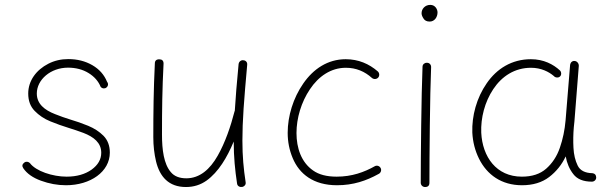

<svg xmlns="http://www.w3.org/2000/svg" viewBox="-20 -749 2521 787"><path d="M416 -390.1C423.3 -395.5 425.3 -405.8 418.9 -413.6C407.2 -442.4 387.2 -465.3 358.4 -481.9C329.6 -498.5 296.9 -506.8 259.8 -506.8C230 -506.8 203.1 -500.5 178.2 -487.8C128.4 -462.4 95.7 -418 95.7 -365.7C95.7 -335.9 104.5 -312.5 122.1 -294.4C139.6 -276.4 161.1 -261.7 186.5 -251.5C211.9 -241.2 236.3 -232.4 260.3 -225.1C280.8 -218.8 301.3 -211.9 322.3 -204.1C363.8 -188 395 -164.1 395 -123C395 -95.7 381.8 -72.8 355.5 -53.7C328.6 -34.7 294.4 -24.9 252.9 -24.9C195.8 -24.9 127 -47.4 102.5 -80.6C97.2 -85.9 87.9 -88.4 80.1 -83C70.8 -76.2 69.3 -68.4 75.7 -59.1C90.3 -37.6 114.3 -20.5 147.9 -8.3C181.2 3.9 215.3 10.3 250.5 10.3C351.1 10.3 430.2 -45.4 430.2 -123.5C430.2 -151.9 421.4 -174.8 404.3 -192.4C387.2 -209.5 366.2 -223.1 341.3 -233.4C316.4 -243.7 292 -252 269 -258.8C248 -265.1 226.6 -272.9 205.6 -281.2C162.6 -297.9 130.9 -323.2 130.9 -365.7C130.9 -422.4 187.5 -471.7 258.8 -471.7C290.5 -471.7 318.8 -464.4 342.8 -449.7C366.7 -435.1 383.3 -416 392.6 -393.1C398.9 -385.3 409.7 -384.8 416 -390.1Z M993.2 -482.9C994.6 -494.6 986.8 -501.5 977.5 -502C969.2 -503.4 959.5 -497.6 958 -486.3C950.7 -411.6 945.8 -349.1 942.4 -294.9C941.9 -294.4 941.9 -293.5 941.4 -292.5C925.8 -231.9 903.3 -165 872.1 -110.4C840.8 -55.2 798.8 -18.1 743.7 -18.1C715.8 -18.1 694.3 -26.4 680.2 -43.5C651.4 -77.1 644 -135.3 644 -197.3C644 -301.8 645 -382.8 650.4 -488.3C650.4 -500 644.5 -505.9 632.8 -505.9C620.6 -505.9 614.7 -500 614.7 -488.8C609.4 -380.9 608.4 -286.6 608.4 -186.5C608.4 -151.4 612.3 -118.2 619.6 -87.4C634.8 -24.9 671.4 17.6 742.2 17.6C773.9 17.6 801.8 8.8 826.7 -8.8C875.5 -43.9 911.1 -104 938 -168.9C938 -105 943.4 -51.8 951.7 3.4C953.1 15.1 964.4 19 973.6 17.1C981.9 15.1 988.8 7.8 986.8 -2.4C978.5 -57.1 973.6 -108.4 973.6 -172.4C973.6 -210.9 975.1 -254.9 978.5 -304.2C981.9 -353.5 986.8 -413.1 993.2 -482.9Z M1530.3 -431.2C1536.6 -438.5 1535.6 -450.2 1528.3 -456.5C1492.7 -487.3 1449.2 -506.3 1397 -506.3C1323.2 -506.3 1264.2 -466.3 1223.1 -406.7C1181.6 -347.2 1159.2 -272.9 1159.2 -204.6C1159.2 -168 1166 -133.8 1179.7 -101.1C1207 -35.6 1265.1 10.3 1361.3 10.3C1428.2 10.3 1481.9 -8.3 1531.2 -35.6C1540.5 -39.6 1544.4 -50.3 1541 -58.6C1537.1 -67.9 1526.9 -72.3 1517.6 -68.4C1472.7 -43 1422.4 -24.9 1359.9 -24.9C1319.3 -24.9 1287.1 -33.2 1263.2 -50.3C1214.8 -84 1195.3 -142.6 1195.3 -203.6C1195.3 -264.6 1214.8 -330.6 1250.5 -383.3C1285.6 -436 1336.4 -471.2 1397.5 -471.2C1439.9 -471.2 1475.1 -456.1 1504.9 -429.2C1512.2 -423.3 1523.9 -423.8 1530.3 -431.2Z M1708 -694.8C1708 -688.5 1710.4 -681.6 1715.8 -673.3C1720.7 -665 1729 -660.6 1741.2 -660.6C1761.2 -660.6 1773.4 -678.7 1773.4 -698.2C1773.4 -710 1764.6 -729 1743.7 -729C1722.2 -729 1708 -712.4 1708 -694.8ZM1730.5 -491.7H1729C1719.7 -491.7 1711.9 -484.9 1711.9 -475.1C1707 -360.8 1704.6 -100.6 1704.6 0C1704.6 9.8 1712.4 17.6 1722.2 17.6C1734.4 17.6 1740.2 11.7 1740.2 0C1740.2 -101.1 1742.2 -361.3 1747.1 -473.1V-474.6C1747.1 -483.9 1740.2 -491.7 1730.5 -491.7Z M2119.1 -24.9C2014.2 -24.9 1957.5 -106.4 1952.6 -205.1C1950.2 -265.6 1966.8 -331.1 2002 -383.8C2037.1 -436.5 2089.8 -471.2 2156.7 -471.2C2198.2 -471.2 2230 -454.6 2250 -437.5C2255.9 -430.2 2268.6 -429.2 2274.9 -435.1C2282.2 -440.9 2281.7 -453.6 2275.4 -460C2248 -485.4 2208.5 -506.3 2156.2 -506.3C2077.6 -506.3 2016.1 -467.3 1975.1 -407.7C1933.6 -348.1 1913.6 -273.9 1916 -205.6C1918 -167 1927.2 -131.3 1943.4 -98.6C1976.1 -32.7 2035.6 10.3 2119.6 10.3C2164.6 10.3 2201.7 -1 2231 -23.4C2259.8 -45.4 2282.7 -73.7 2298.8 -107.9C2303.7 -80.1 2314 -55.7 2330.1 -35.2C2345.7 -14.6 2371.1 -4.4 2406.2 -4.4C2416 -4.4 2424.3 -12.2 2423.8 -22C2423.3 -32.2 2418.5 -37.6 2408.7 -39.1C2377.9 -39.6 2357.4 -50.3 2347.7 -70.8C2337.9 -90.8 2332 -115.2 2330.6 -143.1C2329.1 -170.9 2329.6 -198.7 2332 -227.1C2333 -234.9 2334 -242.7 2334.5 -251L2352.5 -479C2353 -488.8 2345.2 -498.5 2335.9 -499C2326.2 -500.5 2318.4 -493.2 2316.9 -483.9L2298.3 -255.9C2294.9 -216.3 2287.1 -178.7 2274.9 -143.6C2262.7 -107.9 2243.7 -79.6 2218.8 -57.6C2193.8 -35.6 2160.6 -24.9 2119.1 -24.9Z"/></svg>

Font: Mikhak ExtraLight
Style: Regular
Weight: 200
Designer: Amin Abedi
Version: Version 3.2